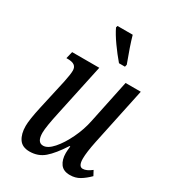

<svg xmlns="http://www.w3.org/2000/svg" viewBox="-188 -865 871 974"><g transform="rotate(30 247.5 -378.0)"><path d="M304 -77Q304 -89 307 -117H303Q261 -52 225.5 -21.5Q190 9 140 9Q97 9 78 -19.5Q59 -48 59 -94Q59 -131 77 -212L116 -387Q126 -435 126 -456Q126 -476 113.5 -485.5Q101 -495 74 -495H66L76 -536H235L171 -237Q150 -141 150 -107Q150 -51 185 -51Q212 -51 242.5 -85.5Q273 -120 299 -174Q325 -228 336 -283L389 -536H478L407 -200Q393 -132 393 -96Q393 -50 418 -50Q440 -50 469 -73L484 -45Q459 -20 434 -5Q409 10 377 10Q339 10 321.5 -14Q304 -38 304 -77ZM206 -756 209 -766H298Q314 -709 348 -619L345 -606H310Q280 -641 250.5 -682.5Q221 -724 206 -756Z"/></g></svg>

Font: Noto Serif Cond
Style: Italic
Weight: 400
Width: 3
Italic angle: -12°
Designer: Monotype Design Team
Foundry: Monotype Imaging Inc.
Version: Version 1.001